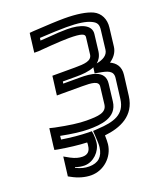

<svg xmlns="http://www.w3.org/2000/svg" viewBox="-158 -757 895 1071"><g transform="rotate(-20 290.0 -222.0)"><path d="M509 -340C535 -357 556 -383 560 -416L573 -525C579 -573 559 -614 520 -633C484 -650 426 -659 353 -659C312 -659 251 -656 168 -651L145 -649L142 -626L134 -561L131 -536H156C162 -536 188 -538 233 -542C277 -545 312 -547 340 -547C415 -547 434 -538 432 -520L420 -420C415 -384 373 -381 315 -381H207H182L179 -356L171 -294L168 -269H193H318C375 -269 417 -266 412 -232L400 -131C394 -84 345 -81 276 -81C232 -81 173 -89 95 -105L66 -112L62 -81L53 -9L51 12L71 16C130 26 186 33 237 35C238 41 237 47 236 53C233 85 217 101 187 101C165 101 144 95 119 82L85 63L80 104L73 161L71 176L84 183C121 204 161 215 197 215C271 215 334 158 343 84C344 71 345 53 344 32C438 22 530 -16 544 -129L559 -249C565 -298 541 -325 509 -340ZM438 -361C454 -374 466 -393 470 -420L482 -520C488 -571 431 -597 346 -597C317 -597 279 -595 235 -591C215 -590 199 -589 187 -588L189 -603C259 -607 311 -609 347 -609C416 -609 463 -602 493 -587C520 -574 528 -559 523 -525L510 -416C506 -384 476 -368 438 -361ZM411 -336V-334L408 -313L429 -309C480 -300 514 -292 509 -249L494 -129C483 -41 416 -21 319 -16L290 -14L292 14C294 46 295 69 293 84C286 138 256 165 203 165C177 165 153 159 125 145L126 141C144 148 163 151 180 151C233 151 280 104 286 53C288 37 288 20 286 3L283 -15H264C215 -16 163 -21 106 -30L108 -51C174 -38 229 -31 270 -31C341 -31 439 -37 450 -131L462 -232C472 -313 383 -319 324 -319H224L226 -331H309C340 -331 380 -333 413 -347L411 -336Z"/></g></svg>

Font: Gamestation Text Outline
Style: Italic
Weight: 400
Designer: Jonas Hecksher
Foundry: Jonas Hecksher, Playtypeª, e-types AS
Version: Version 1.003